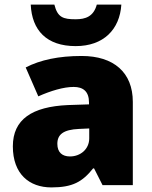

<svg xmlns="http://www.w3.org/2000/svg" viewBox="-20 -807 663 837"><path d="M509 -787H402C388 -735 353 -723 310 -723C255 -723 231 -731 217 -787H114C119 -675 183 -606 310 -606C431 -606 502 -678 509 -787ZM336 -563C236 -563 156 -546 92 -513L147 -387C201 -411 257 -428 301 -428C342 -428 368 -409 368 -360V-352L276 -349C120 -342 36 -287 36 -169C36 -48 108 10 204 10C296 10 339 -14 386 -73H390L427 0H559V-363C559 -491 476 -563 336 -563ZM325 -245 369 -247V-204C369 -157 331 -125 285 -125C252 -125 230 -142 230 -180C230 -220 255 -242 325 -245Z"/></svg>

Font: Noto Sans Lao UI Blk
Style: Regular
Weight: 900
Designer: Monotype Design Team
Foundry: Monotype Imaging Inc.
Version: Version 2.000